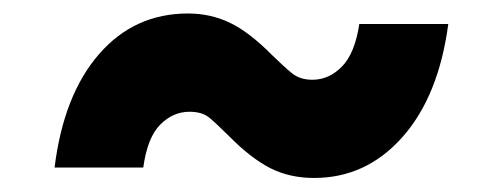

<svg xmlns="http://www.w3.org/2000/svg" viewBox="-20 -433 723 279"><path d="M59.3 -189.6Q72.4 -295.1 123.8 -354.2Q175.1 -413.4 253.2 -413.4Q285.9 -413.4 313.9 -400Q342 -386.7 375.7 -352.6Q392.4 -336.3 404.1 -326.7Q415.8 -317.1 433.9 -317.1Q458.1 -317.1 476.9 -336.3Q495.7 -355.5 502.1 -398.1H631.4Q617.5 -293.3 564.8 -233.8Q512.1 -174.4 436.4 -174.4Q400.9 -174.4 372.7 -188.7Q344.5 -203.1 312.9 -235.1Q294.7 -253.2 284.3 -261.9Q273.8 -270.6 255.3 -270.6Q231.5 -270.6 212.9 -252Q194.2 -233.3 188.2 -189.6Z"/></svg>

Font: Inter UI Extra Bold
Style: Italic
Weight: 800
Italic angle: 9.39999°
Designer: Rasmus Andersson
Foundry: rsms
Version: 3.2;8d6f07862